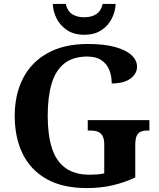

<svg xmlns="http://www.w3.org/2000/svg" viewBox="-20 -948 809 978"><path d="M423 10Q299 10 217.5 -36Q136 -82 95.5 -164.5Q55 -247 55 -358Q55 -466 97 -548.5Q139 -631 222.5 -677.5Q306 -724 428 -724Q511 -724 566.5 -708.5Q622 -693 650 -667Q678 -641 678 -608Q678 -573 645 -548Q612 -523 549 -523Q549 -564 535.5 -594.5Q522 -625 495 -642.5Q468 -660 425 -660Q352 -660 307.5 -624.5Q263 -589 243 -522Q223 -455 223 -358Q223 -262 244 -195Q265 -128 312.5 -93Q360 -58 438 -58Q457 -58 475.5 -59.5Q494 -61 511 -65V-212Q511 -239 503 -254.5Q495 -270 479.5 -276.5Q464 -283 440 -283H427V-336H741V-283H728Q708 -283 694.5 -276Q681 -269 675 -253Q669 -237 669 -208V-44Q611 -17 551 -3.5Q491 10 423 10ZM408.9 -771Q357 -771 321.5 -794.5Q286 -818 268 -854.5Q250 -891 249 -928H315Q323 -892 347.5 -876Q372 -860 409 -860Q446 -860 470.5 -876Q495 -892 503 -928H569Q568 -891 550 -854.5Q532 -818 497 -794.5Q462 -771 408.9 -771Z"/></svg>

Font: Noto Serif Armenian
Style: Regular
Weight: 400
Designer: Monotype Design Team
Foundry: Monotype Imaging Inc.
Version: Version 2.007